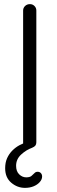

<svg xmlns="http://www.w3.org/2000/svg" viewBox="-20 -720 275 930"><path d="M101 190Q64 190 34.5 165Q5 140 5 95Q5 67 14.5 46Q24 25 40 9Q56 -7 75 -17Q94 -27 114 -33L113 -14L92 -24V-669Q92 -682 101.5 -691Q111 -700 125 -700Q138 -700 147 -691Q156 -682 156 -669V-31Q156 -21 151.5 -15Q147 -9 135 -4Q107 6 82.5 28.5Q58 51 58 83Q58 110 73 124.5Q88 139 107 139Q124 139 132 132.5Q140 126 146.5 119Q153 112 162 112Q172 112 178 118.5Q184 125 184 135Q184 149 172.5 162Q161 175 142.5 182.5Q124 190 101 190Z"/></svg>

Font: Quicksand Light
Style: Regular
Weight: 400
Version: Version 3.004